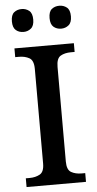

<svg xmlns="http://www.w3.org/2000/svg" viewBox="-61 -948 497 985"><g transform="rotate(-5 188.0 -456.0)"><path d="M35 0V-45H55Q85 -45 107.5 -57.5Q130 -70 130 -113V-600Q130 -644 107.5 -656.5Q85 -669 55 -669H35V-714H341V-669H322Q290 -669 268.5 -656.5Q247 -644 247 -600V-113Q247 -70 269 -57.5Q291 -45 322 -45H341V0ZM283 -794Q260 -794 244 -807.5Q228 -821 228 -853Q228 -886 244 -899Q260 -912 283 -912Q305 -912 321.5 -899Q338 -886 338 -853Q338 -821 321.5 -807.5Q305 -794 283 -794ZM89 -794Q66 -794 50 -807.5Q34 -821 34 -853Q34 -886 50 -899Q66 -912 89 -912Q111 -912 127.5 -899Q144 -886 144 -853Q144 -821 127.5 -807.5Q111 -794 89 -794Z"/></g></svg>

Font: Noto Serif Lao Medium
Style: Regular
Weight: 500
Designer: Monotype Design Team
Foundry: Monotype Imaging Inc.
Version: Version 2.003; ttfautohint (v1.8.4.7-5d5b)